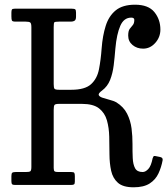

<svg xmlns="http://www.w3.org/2000/svg" viewBox="-20 -787 712 817"><path d="M672 -105Q666.5 -75 654.2 -48.8Q642 -22.5 616.8 -6.2Q591.5 10 548.5 10Q503.5 10 481.8 -9.2Q460 -28.5 453 -60.2Q446 -92 445.8 -129.8Q445.5 -167.5 444.8 -205.2Q444 -243 435 -274.8Q426 -306.5 401.5 -325.8Q377 -345 328.5 -345H231.5Q215 -345 211.8 -340.2Q208.5 -335.5 208.5 -319V-72Q208.5 -60.5 212.5 -57.8Q216.5 -55 228.5 -55H283Q293.5 -55 296 -51.5Q298.5 -48 298.5 -37V-14.5Q298.5 -5 295 -2.5Q291.5 0 282 0H44Q34.5 0 31.5 -3.2Q28.5 -6.5 28.5 -16V-37.5Q28.5 -49 32.2 -52Q36 -55 46.5 -55H89.5Q104.5 -55 109 -58.2Q113.5 -61.5 113.5 -76.5V-671Q113.5 -687 109 -691Q104.5 -695 89 -695H46.5Q33 -695 30.8 -699.5Q28.5 -704 28.5 -717.5V-733Q28.5 -743 30.8 -746.5Q33 -750 42.5 -750H285.5Q296.5 -750 300 -747.2Q303.5 -744.5 303.5 -733V-716Q303.5 -703 297.5 -699Q291.5 -695 282.5 -695H232Q214 -695 211.2 -692Q208.5 -689 208.5 -671.5V-429Q208.5 -413.5 212 -409.2Q215.5 -405 232 -405H283.5Q341.5 -405 367.5 -428.8Q393.5 -452.5 401.2 -492.5Q409 -532.5 412.5 -581Q416.5 -635 429.8 -677Q443 -719 472.5 -743Q502 -767 554.5 -767Q611.5 -767 637 -735.5Q662.5 -704 662.5 -661Q662.5 -629 640.8 -604.5Q619 -580 589 -580Q562.5 -580 544 -595.5Q525.5 -611 525.5 -635.5Q525.5 -655.5 532 -664.2Q538.5 -673 545 -680.2Q551.5 -687.5 551.5 -702.5Q551.5 -712 538.5 -712Q507 -712 491.8 -677Q476.5 -642 471 -581Q468 -543.5 463.8 -509Q459.5 -474.5 448.5 -446.8Q437.5 -419 414 -401.5Q397.5 -389.5 400.2 -382.5Q403 -375.5 416.5 -371Q430 -366.5 446.5 -362.2Q463 -358 474.5 -352Q506 -332.5 520.8 -303.2Q535.5 -274 539.8 -240.5Q544 -207 543.8 -174.2Q543.5 -141.5 544.8 -114.5Q546 -87.5 554.8 -71.2Q563.5 -55 587 -55Q599 -55 611 -67.8Q623 -80.5 629.5 -113.5Q631 -118 633 -121.2Q635 -124.5 641 -123L661 -119Q674 -116.5 672 -105Z"/></svg>

Font: Besley* Narrow
Style: Regular
Weight: 400
Width: 4
Designer: Owen Earl
Foundry: indestructible type*
Version: Version 3.000; ttfautohint (v1.8.3)